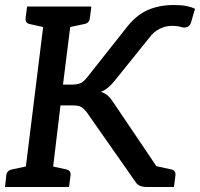

<svg xmlns="http://www.w3.org/2000/svg" viewBox="-20 -745 797 765"><path d="M73 0 162 -719H270L231 -408H267Q286 -408 299 -413Q312 -418 325 -434L480 -630Q520 -683 566.5 -704Q613 -725 672 -725Q703 -725 723 -721Q743 -717 757 -710L741 -655Q736 -641 726 -637.5Q716 -634 706 -636Q698 -639 687.5 -640.5Q677 -642 666 -642Q639 -642 615.5 -630Q592 -618 576 -596L435 -421Q423 -406 410 -395.5Q397 -385 382 -379Q398 -374 409.5 -364Q421 -354 431 -338L659 0H564Q546 0 535 -6Q524 -12 518 -23L324 -300Q313 -313 303 -319Q293 -325 268 -325H221L182 0ZM572 0 535 -98 594 -85ZM0 0 5 -46Q6 -56 12 -62Q18 -68 28 -70L99 -85L101 0ZM154 0 176 -85 244 -70Q254 -68 258 -62Q262 -56 261 -46L255 0ZM189 -719 167 -634 99 -649Q89 -651 85 -657Q81 -663 82 -673L88 -719ZM344 -719 338 -673Q337 -663 331.5 -657Q326 -651 315 -649L243 -634V-719ZM572 0 594 -85 662 -70Q672 -68 676 -62Q680 -56 679 -46L673 0Z"/></svg>

Font: Aleo Medium
Style: Italic
Weight: 500
Italic angle: -7°
Designer: Alessio Laiso
Foundry: Alessio Laiso
Version: Version 2.001;gftools[0.9.29]